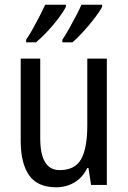

<svg xmlns="http://www.w3.org/2000/svg" viewBox="-20 -786 545 816"><path d="M434 -537V0H367L356 -72H351Q331 -31 296 -10.5Q261 10 219 10Q139 10 103.5 -41.5Q68 -93 68 -186V-537H151V-199Q151 -63 233 -63Q299 -63 325 -110Q351 -157 351 -253V-537ZM414 -757Q403 -736 381 -707.5Q359 -679 333.5 -651Q308 -623 288 -606H245V-617Q259 -638 275 -666.5Q291 -695 305 -722Q319 -749 326 -766H414ZM260 -757Q249 -735 228 -707.5Q207 -680 182 -653Q157 -626 133 -606H91V-617Q106 -639 121.5 -667Q137 -695 150.5 -721.5Q164 -748 172 -766H260Z"/></svg>

Font: Noto Sans Ethiopic Cond
Style: Regular
Weight: 400
Width: 3
Designer: Monotype Design Team
Foundry: Monotype Imaging Inc.
Version: Version 2.102; ttfautohint (v1.8.4.7-5d5b)